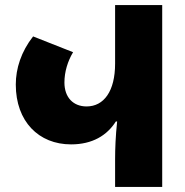

<svg xmlns="http://www.w3.org/2000/svg" viewBox="-20 -734 727 754"><path d="M432 0H617V-714H432V-484C432 -376 388 -316 320 -316C268 -316 233 -351 233 -410C233 -452 246 -494 267 -529L110 -591C63 -531 42 -465 42 -402C42 -257 132 -167 259 -167C343 -167 400 -202 435 -257H440C434 -200 432 -151 432 -107Z"/></svg>

Font: Noto Sans Georgian SemiCondensed Black
Style: Regular
Weight: 900
Width: 4
Designer: Monotype Design Team, Akaki Razmadze
Foundry: Google LLC
Version: Version 2.005